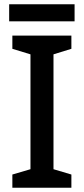

<svg xmlns="http://www.w3.org/2000/svg" viewBox="-20 -881 394 901"><path d="M315 0H38V-62L123 -87V-626L38 -652V-714H315V-652L231 -626V-87L315 -62ZM330 -861V-781H23V-861Z"/></svg>

Font: Noto Sans Medium
Style: Regular
Weight: 500
Designer: Monotype Design Team
Foundry: Monotype Imaging Inc.
Version: Version 2.007